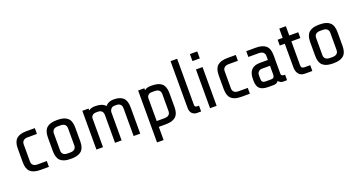

<svg xmlns="http://www.w3.org/2000/svg" viewBox="-46 -1429 4358 2328"><g transform="rotate(-20 2133.0 -265.0)"><path d="M70 -160V-340Q70 -424 111.5 -462Q153 -500 240 -500H349V-425H230Q193 -425 174 -408Q155 -391 155 -360V-140Q155 -109 174 -92Q193 -75 230 -75H349V0H240Q152 0 111 -37.5Q70 -75 70 -160Z M642 0H629Q542 0 500.5 -38Q459 -76 459 -160V-340Q459 -424 500.5 -462Q542 -500 629 -500H642Q729 -500 770.5 -462Q812 -424 812 -340V-160Q812 -76 770.5 -38Q729 0 642 0ZM652 -425H619Q582 -425 563 -408Q544 -391 544 -360V-140Q544 -109 563 -92Q582 -75 619 -75H652Q689 -75 708 -92Q727 -109 727 -140V-360Q727 -391 708 -408Q689 -425 652 -425Z M962 -500H1042V-476Q1073 -500 1122 -500H1128Q1219 -500 1258 -454Q1295 -500 1361 -500H1367Q1448 -500 1487.5 -462Q1527 -424 1527 -340V0H1442V-360Q1442 -390 1424.5 -407.5Q1407 -425 1377 -425H1351Q1320 -425 1304.5 -406.5Q1289 -388 1287 -367V0H1202V-360Q1202 -390 1185 -407.5Q1168 -425 1138 -425H1112Q1080 -425 1063.5 -408.5Q1047 -392 1047 -373V0H962Z M1682 -500H1762V-476Q1793 -500 1842 -500H1858Q1946 -500 1987 -462.5Q2028 -425 2028 -340V-160Q2028 -76 1986.5 -38Q1945 0 1858 0H1767V170H1682ZM1767 -370V-75H1868Q1905 -75 1924 -92Q1943 -109 1943 -140V-360Q1943 -391 1924 -408Q1905 -425 1868 -425H1832Q1799 -425 1783 -407.5Q1767 -390 1767 -370Z M2173 -100V-700H2258V-105Q2258 -89 2266 -82Q2274 -75 2293 -75H2313V0H2258Q2224 0 2198.5 -24Q2173 -48 2173 -100Z M2423 -610V-700H2518V-610ZM2428 0V-500H2513V0Z M2663 -160V-340Q2663 -424 2704.5 -462Q2746 -500 2833 -500H2942V-425H2823Q2786 -425 2767 -408Q2748 -391 2748 -360V-140Q2748 -109 2767 -92Q2786 -75 2823 -75H2942V0H2833Q2745 0 2704 -37.5Q2663 -75 2663 -160Z M3312 -30Q3289 0 3251 0H3182Q3106 0 3071.5 -30.5Q3037 -61 3037 -135V-155Q3037 -310 3183 -310H3287V-360Q3287 -391 3268 -408Q3249 -425 3212 -425H3077V-500H3202Q3289 -500 3330.5 -462Q3372 -424 3372 -340V-100Q3372 -85 3383.5 -77.5Q3395 -70 3422 -70V0H3367Q3354 0 3338.5 -8Q3323 -16 3312 -30ZM3287 -125V-235H3182Q3156 -235 3139 -218Q3122 -201 3122 -175V-125Q3122 -99 3134 -87Q3146 -75 3172 -75H3241Q3271 -75 3279 -89Q3287 -103 3287 -125Z M3547 -120V-425H3482V-500H3547V-620H3632V-500H3748V-425H3632V-115Q3632 -93 3643 -84Q3654 -75 3677 -75H3748V0H3652Q3601 0 3574 -33Q3547 -66 3547 -120Z M4026 0H4013Q3926 0 3884.5 -38Q3843 -76 3843 -160V-340Q3843 -424 3884.5 -462Q3926 -500 4013 -500H4026Q4113 -500 4154.5 -462Q4196 -424 4196 -340V-160Q4196 -76 4154.5 -38Q4113 0 4026 0ZM4036 -425H4003Q3966 -425 3947 -408Q3928 -391 3928 -360V-140Q3928 -109 3947 -92Q3966 -75 4003 -75H4036Q4073 -75 4092 -92Q4111 -109 4111 -140V-360Q4111 -391 4092 -408Q4073 -425 4036 -425Z"/></g></svg>

Font: Share Tech
Style: Regular
Weight: 400
Designer: Ralph du Carrois
Foundry: Carrois Type Design
Version: Version 1.100